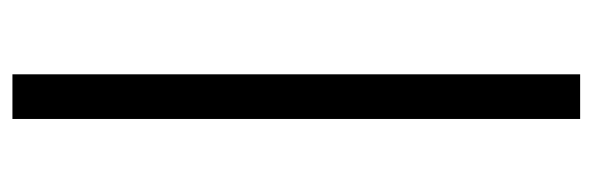

<svg xmlns="http://www.w3.org/2000/svg" viewBox="-334 -496 930 301"><g transform="rotate(90 130.5 -345.0)"><path d="M166 100H96V-790H166Z"/></g></svg>

Font: Fz Poppins Light
Style: Regular
Weight: 300
Designer: Ninad Kale (Devanagari), Jonny Pinhorn (Latin)
Foundry: Indian Type Foundry
Version: Vit hóa bi Vntype.Com & FontZin.Com